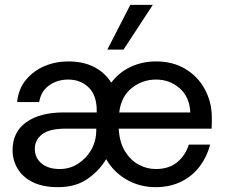

<svg xmlns="http://www.w3.org/2000/svg" viewBox="-20 -762 940 794"><path d="M220 12Q157 12 115 -9Q73 -30 52.5 -65Q32 -100 32 -141Q32 -216 88.5 -256.5Q145 -297 243 -297H380V-305Q380 -368 346.5 -400.5Q313 -433 262 -433Q218 -433 184 -409.5Q150 -386 142 -340H51Q56 -394 87 -431.5Q118 -469 164 -488.5Q210 -508 262 -508Q325 -508 370 -484.5Q415 -461 440 -420Q471 -462 519.5 -485Q568 -508 625 -508Q696 -508 748 -476Q800 -444 828 -391Q856 -338 856 -276Q856 -266 856 -255Q856 -244 855 -230H471Q474 -174 496.5 -137Q519 -100 553 -81.5Q587 -63 624 -63Q678 -63 712 -90.5Q746 -118 761 -164H849Q836 -114 806 -74Q776 -34 729.5 -11Q683 12 624 12Q558 12 504 -19Q450 -50 419 -104Q390 -55 341 -21.5Q292 12 220 12ZM473 -297H767Q764 -361 723 -397Q682 -433 625 -433Q569 -433 525 -398Q481 -363 473 -297ZM227 -63Q268 -63 302 -84.5Q336 -106 356.5 -141Q377 -176 378 -219V-230H252Q184 -230 154 -206.5Q124 -183 124 -147Q124 -109 152 -86Q180 -63 227 -63ZM424 -557 519 -742H612L491 -557Z"/></svg>

Font: HostGroteskRegular
Style: Regular
Weight: 400
Designer: Doukan Karapınar based on Poppins by Indian Type Foundry, Jonny Pinhorn
Foundry: Element Type
Version: Version 1.001; ttfautohint (v1.8.4.7-5d5b)